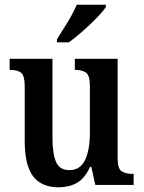

<svg xmlns="http://www.w3.org/2000/svg" viewBox="-20 -786 610 816"><path d="M229 10Q156 10 120.5 -37Q85 -84 85 -187V-420Q85 -464 70 -476.5Q55 -489 24 -489H21V-536H203V-202Q203 -133 218 -98Q233 -63 275 -63Q321 -63 341.5 -106Q362 -149 362 -221V-421Q362 -466 345 -477.5Q328 -489 301 -489H298V-536H480V-112Q480 -68 498 -57.5Q516 -47 542 -47H548V0H385L368 -77H363Q340 -27 306.5 -8.5Q273 10 229 10ZM222 -619Q243 -652 267.5 -692Q292 -732 306 -766H430V-756Q419 -739 392 -711Q365 -683 332.5 -654.5Q300 -626 273 -606H222Z"/></svg>

Font: Noto Serif Thai Condensed SemiBold
Style: Regular
Weight: 600
Width: 3
Designer: Monotype Design Team
Foundry: Monotype Imaging Inc.
Version: Version 2.002; ttfautohint (v1.8.4.7-5d5b)